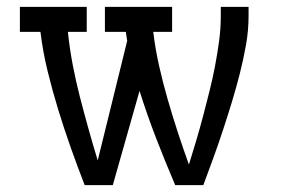

<svg xmlns="http://www.w3.org/2000/svg" viewBox="-20 -540 840 560"><path d="M309 0H227Q206 -54 186.5 -109Q167 -164 150 -219.5Q133 -275 119 -332Q105 -389 98 -447H38V-520H233V-447H178Q183 -399 192 -351.5Q201 -304 213 -257.5Q225 -211 238 -164.5Q251 -118 265 -72L351 -421Q350 -427 349 -433.5Q348 -440 347 -447H286V-520H482V-447H427Q433 -397 444 -348Q455 -299 469 -250.5Q483 -202 498.5 -154.5Q514 -107 531 -60Q542 -95 552.5 -130.5Q563 -166 572.5 -202Q582 -238 591 -274Q600 -310 607 -346.5Q614 -383 619 -420Q624 -457 624 -494V-520H705V-494Q705 -451 697.5 -409Q690 -367 679.5 -325.5Q669 -284 656.5 -243Q644 -202 630.5 -161Q617 -120 602.5 -80Q588 -40 573 0H491Q462 -68 435.5 -136.5Q409 -205 387 -275Z"/></svg>

Font: Iosevka Etoile
Style: Regular
Weight: 400
Designer: Belleve Invis
Foundry: Belleve Invis
Version: Version 33.2.4